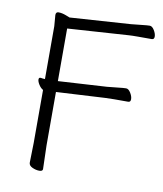

<svg xmlns="http://www.w3.org/2000/svg" viewBox="-81 -776 723 852"><g transform="rotate(10 280.0 -350.5)"><path d="M169 -1Q169 9 153.5 9Q138 9 122 1.5Q106 -6 106 -19L108 -108V-347Q97 -353 88.5 -366.5Q80 -380 80 -389Q80 -398 87 -398H89Q99 -396 108 -396V-634L104 -684Q104 -698 116 -698Q132 -698 150 -691L168 -684L440 -702Q463 -704 488.5 -707Q514 -710 525 -710Q536 -710 545.5 -694.5Q555 -679 555 -666Q555 -653 544 -653Q508 -653 481.5 -653Q455 -653 441 -652L166 -634V-397L385 -410Q408 -412 433.5 -415Q459 -418 470 -418Q481 -418 490.5 -402.5Q500 -387 500 -374Q500 -361 489 -361Q452 -361 426 -361Q400 -361 386 -360L166 -348V-107Z"/></g></svg>

Font: LXGW WenKai TC Light
Style: Regular
Weight: 300
Designer: LXGW / Fontworks Inc.
Foundry: LXGW / Fontworks Inc.
Version: Version 1.330